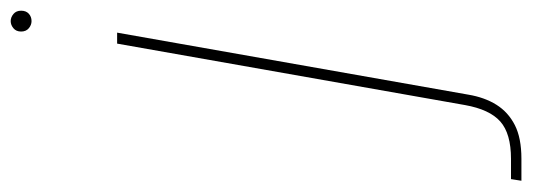

<svg xmlns="http://www.w3.org/2000/svg" viewBox="-442 -420 971 350"><g transform="rotate(-90 43.0 -245.5)"><path d="M-112 220 -109 201H-72Q-26 201 -4 181.5Q18 162 26 117L138 -517H158L45 123Q40 153 26.5 174.5Q13 196 -10.5 208Q-34 220 -72 220ZM179 -673Q172 -673 166 -678Q160 -683 160 -692Q160 -701 166 -706Q172 -711 179 -711Q186 -711 192 -706Q198 -701 198 -692Q198 -683 192.5 -678Q187 -673 179 -673Z"/></g></svg>

Font: DM Sans 11pt Thin
Style: Italic
Weight: 250
Italic angle: -10°
Version: Version 4.004;gftools[0.9.30]